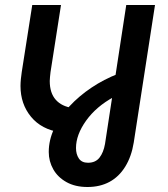

<svg xmlns="http://www.w3.org/2000/svg" viewBox="-20 -530 671 768"><path d="M330 218Q281 218 246 198.5Q211 179 193 147Q175 115 175 78Q175 30 197 -16.5Q219 -63 257.5 -104.5Q296 -146 346 -179.5Q396 -213 453 -235L435 -142Q365 -104 324.5 -47.5Q284 9 284 62Q284 87 295.5 104Q307 121 332 121Q362 121 378 100.5Q394 80 400 46L485 -510H600L515 40Q506 96 481 136.5Q456 177 418 197.5Q380 218 330 218ZM221 -1Q146 -12 104 -63Q62 -114 62 -186Q62 -198 63.5 -214Q65 -230 67 -242L109 -510H224L182 -241Q181 -231 180 -222Q179 -213 179 -206Q179 -158 203 -131Q227 -104 271 -98Z"/></svg>

Font: MuseoModerno Thin Medium
Style: Italic
Weight: 500
Italic angle: -9°
Version: Version 1.003